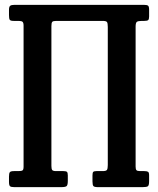

<svg xmlns="http://www.w3.org/2000/svg" viewBox="-20 -770 651 790"><path d="M423.5 -659Q423.5 -674.5 420.2 -679.2Q417 -684 402 -684H211.5Q198.5 -684 195 -680Q191.5 -676 191.5 -662.5V-87.5Q191.5 -75 194.8 -70.5Q198 -66 211 -66H241Q251.5 -66 255.2 -63Q259 -60 259 -48.5V-26Q259 -8.5 254 -4.2Q249 0 231.5 0H39Q25.5 0 21.2 -3.8Q17 -7.5 17 -22V-43.5Q17 -57.5 20.8 -61.8Q24.5 -66 38 -66H55Q68 -66 72.5 -68.8Q77 -71.5 77 -84.5V-664Q77 -676.5 72.8 -680.2Q68.5 -684 56.5 -684H36.5Q23 -684 20 -688.8Q17 -693.5 17 -708V-729.5Q17 -742.5 22 -746.2Q27 -750 39 -750H572.5Q584.5 -750 589 -746.8Q593.5 -743.5 593.5 -730V-702Q593.5 -690.5 589.5 -687.2Q585.5 -684 573.5 -684H564.5Q548.5 -684 543.2 -680.2Q538 -676.5 538 -660.5V-84.5Q538 -73.5 541.5 -69.8Q545 -66 556.5 -66H573.5Q584.5 -66 589 -63.2Q593.5 -60.5 593.5 -48.5V-24.5Q593.5 -7 588.2 -3.5Q583 0 566.5 0H383.5Q368.5 0 364.5 -4.2Q360.5 -8.5 360.5 -24V-47.5Q360.5 -58.5 363.2 -62.2Q366 -66 376.5 -66H402.5Q417 -66 420.2 -71.2Q423.5 -76.5 423.5 -91Z"/></svg>

Font: Besley* Condensed Medium
Style: Regular
Weight: 500
Width: 3
Designer: Owen Earl
Foundry: indestructible type*
Version: Version 3.000; ttfautohint (v1.8.3)